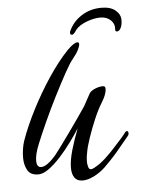

<svg xmlns="http://www.w3.org/2000/svg" viewBox="-47 -636 498 677"><g transform="rotate(-5 202.0 -297.5)"><path d="M219 3Q199 3 190 -10Q181 -23 181 -45Q181 -71 191.5 -107.5Q202 -144 217 -182Q203 -160 184 -134Q165 -108 144 -85Q123 -62 102.5 -47Q82 -32 65 -32Q37 -32 26.5 -51Q16 -70 16 -95Q16 -111 18.5 -126.5Q21 -142 25 -154Q43 -205 72 -261.5Q101 -318 135.5 -370Q170 -422 206 -460Q230 -484 242 -484Q248 -484 248 -477Q248 -470 241.5 -457Q235 -444 221 -427Q210 -414 191 -379.5Q172 -345 150 -301.5Q128 -258 108.5 -215Q89 -172 76 -140Q68 -121 64.5 -106Q61 -91 61 -81Q61 -57 77 -57Q98 -57 131 -96Q139 -106 154 -126.5Q169 -147 186.5 -171.5Q204 -196 220 -219Q236 -242 246 -257L269 -299Q274 -309 289.5 -315.5Q305 -322 318 -322Q327 -322 327 -313Q327 -302 322.5 -290.5Q318 -279 310 -266Q295 -242 281 -209Q267 -176 256.5 -145Q246 -114 243 -96Q239 -79 239 -62Q239 -58 239.5 -54Q240 -50 241 -47Q243 -34 251 -34Q255 -34 261 -37Q283 -48 305 -68.5Q327 -89 347 -112Q357 -123 366 -133Q375 -143 383 -154Q386 -157 388 -157Q394 -157 394 -149Q394 -143 390 -139L346 -86Q335 -73 323 -60.5Q311 -48 300 -37Q280 -18 258 -7.5Q236 3 219 3ZM385 -510Q378 -510 379 -518Q381 -537 367 -550.5Q353 -564 330 -564Q308 -564 281.5 -554Q255 -544 242 -528Q238 -521 233.5 -516.5Q229 -512 226 -512Q220 -513 219.5 -516.5Q219 -520 220 -524Q234 -557 265.5 -577.5Q297 -598 337 -598Q369 -598 386.5 -583.5Q404 -569 404 -549Q404 -532 398.5 -521Q393 -510 385 -510Z"/></g></svg>

Font: Birthstone Bounce
Style: Regular
Weight: 400
Designer: Robert E. Leuschke
Foundry: Rob Leuschke
Version: Version 1.010; ttfautohint (v1.8.3)